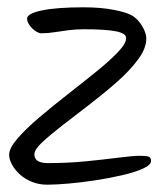

<svg xmlns="http://www.w3.org/2000/svg" viewBox="-20 -522 458 525"><path d="M340 -480Q351 -474 360 -463Q369 -452 374.5 -439.5Q380 -427 380 -416Q380 -390 358 -360Q336 -330 301 -299Q266 -268 227 -238Q188 -208 153 -181Q118 -154 96 -133.5Q74 -113 74 -100Q74 -76 111 -76Q165 -76 215.5 -81Q266 -86 305 -91Q344 -96 362 -96Q378 -96 385.5 -94Q393 -92 393 -82Q393 -71 371 -61Q349 -51 314.5 -43Q280 -35 241 -29Q202 -23 167 -20Q132 -17 109 -17Q87 -17 68 -24.5Q49 -32 35 -44.5Q21 -57 13 -71.5Q5 -86 5 -99Q5 -117 28 -143.5Q51 -170 87.5 -201Q124 -232 165 -264Q206 -296 242.5 -325.5Q279 -355 302 -379Q325 -403 325 -418Q325 -431 296.5 -436.5Q268 -442 209 -442Q188 -442 168 -439.5Q148 -437 129.5 -434Q111 -431 93 -431Q86 -431 76.5 -437.5Q67 -444 60.5 -453.5Q54 -463 54 -471Q54 -485 94.5 -493.5Q135 -502 209 -502Q256 -502 291.5 -495Q327 -488 340 -480Z"/></svg>

Font: Kalam Variable Light
Style: Regular
Weight: 300
Designer: Lipi Raval, Jonny Pinhorn
Foundry: Indian Type Foundry
Version: Version 3.000